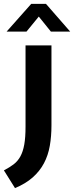

<svg xmlns="http://www.w3.org/2000/svg" viewBox="-71 -710 380 985"><path d="M60 -477H193V-67Q193 -11 184.5 38Q176 87 154.5 127.5Q133 168 97 200Q61 232 6 255L-51 164Q-22 149 -1 133Q20 117 33.5 92.5Q47 68 53.5 31.5Q60 -5 60 -60ZM289 -548H190L128 -625L65 -548H-37L89 -690H165Z"/></svg>

Font: Ek Mukta
Style: Bold
Weight: 700
Designer: Girish Dalvi and Yashodeep Gholap
Foundry: Ek Type
Version: Version 2.538;PS 1.002;hotconv 16.6.51;makeotf.lib2.5.65220;